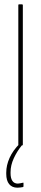

<svg xmlns="http://www.w3.org/2000/svg" viewBox="-20 -675 190 891"><path d="M68 0Q65 0 65 -4V-651Q65 -655 68 -655H82Q86 -655 86 -651V-4Q86 0 82 0ZM61 196Q36 196 22.5 179.5Q9 163 9 132V126Q9 92 24.5 57.5Q40 23 72 -9L80 -4L81 0Q59 27 44 59.5Q29 92 29 124V129Q29 152 37.5 164.5Q46 177 63 177Q68 177 74 175.5Q80 174 86 173Q89 171 89 175V189Q89 192 87 193Q81 194 74.5 195Q68 196 61 196Z"/></svg>

Font: Sofia Sans Extra Condensed Thin
Style: Regular
Weight: 250
Version: Version 4.100